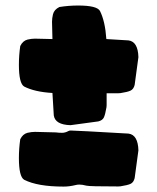

<svg xmlns="http://www.w3.org/2000/svg" viewBox="-20 -650 573 699"><path d="M367.2 -507.8Q402.8 -505.4 448.2 -502.9Q482.4 -498 483.9 -441.9L470.2 -340.8Q466.3 -325.2 455.3 -320.1Q444.3 -314.9 418.5 -311L410.6 -310.5H368.2V-267.6L367.7 -259.8Q363.3 -233.9 358.4 -222.9Q353.5 -211.9 337.9 -208L236.8 -194.3Q180.7 -195.8 175.8 -230Q173.3 -275.4 170.9 -311.5Q105.5 -315.4 67.9 -335Q48.8 -346.2 48.8 -414.1Q48.8 -448.2 53.7 -482.4Q63 -501.5 80.1 -505.9Q94.7 -509.3 107.4 -509.3Q117.7 -509.3 170.9 -507.8Q169.4 -560.5 169.4 -570.8Q169.4 -583.5 172.9 -598.1Q177.2 -615.2 196.3 -624.5Q230.5 -629.9 264.6 -629.9Q332.5 -629.9 343.8 -610.4Q362.8 -572.8 367.2 -507.8ZM211.4 29.3Q116.7 29.3 67.9 4.4Q48.8 -6.8 48.8 -74.7Q48.8 -108.9 53.7 -143.1Q63 -162.1 80.1 -166.5Q94.7 -169.9 107.4 -169.9Q118.7 -169.9 183.1 -168Q194.3 -166.5 206.1 -166.5Q217.3 -166.5 229 -172.9Q232.4 -174.8 237.3 -174.8Q255.9 -174.8 448.2 -163.6Q482.4 -158.7 483.9 -102.5L470.2 -1.5Q466.3 14.2 455.3 19.3Q444.3 24.4 418.5 28.3L410.6 28.8Q303.7 28.8 294.4 25.9Q279.8 22 269 22Q261.2 22 254.4 23.9Q232.4 29.3 211.4 29.3Z"/></svg>

Font: Kaph
Style: Regular
Weight: 400
Designer: GGBotNet
Foundry: f0n7.com
Version: 1.10